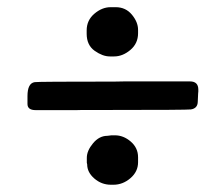

<svg xmlns="http://www.w3.org/2000/svg" viewBox="-20 -551 616 529"><path d="M284.7 -531.2H298.8Q326.2 -531.2 343.3 -510.7Q360.4 -490.2 360.4 -468.8V-459.5Q360.4 -431.2 339.1 -413.3Q317.9 -395.5 294.4 -395.5H282.7Q262.7 -395.5 240.7 -411.1Q218.8 -426.8 218.8 -458V-467.3Q218.8 -495.1 240 -513.2Q261.2 -531.2 284.7 -531.2ZM503.4 -326.7Q526.4 -326.7 526.4 -304.2V-298.8L525.9 -293.5L524.9 -271.5Q524.9 -252.4 505.9 -249.5Q496.1 -248 283.7 -248H208L191.9 -247.6H78.1Q55.7 -247.6 55.7 -264.6V-286.1Q55.7 -321.8 75.7 -324.7Q85.4 -326.2 295.4 -326.2L322.8 -326.7ZM360.4 -117.7V-104Q360.4 -78.1 339.4 -60.1Q318.4 -42 292.5 -42H285.6Q259.8 -42 240 -59.1Q220.2 -76.2 220.2 -98.1L219.2 -102.5V-116.2Q219.2 -135.7 236.3 -156.2Q253.4 -176.8 275.9 -176.8L287.1 -178.2H296.4Q320.3 -178.2 340.3 -160.9Q360.4 -143.6 360.4 -117.7Z"/></svg>

Font: Averia Serif Libre
Style: Bold
Weight: 700
Version: Version 1.002